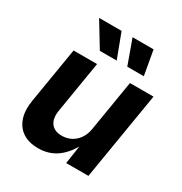

<svg xmlns="http://www.w3.org/2000/svg" viewBox="-179 -898 981 1036"><g transform="rotate(30 311.5 -380.0)"><path d="M204.4 6.8Q148.2 6.8 109.9 -17.7Q71.7 -42.3 55.8 -88.5Q40 -134.6 50.4 -198.7L107.8 -545.9H254.2L201.2 -224.2Q193 -173.6 214.3 -144.5Q235.5 -115.5 282 -115.5Q312.9 -115.5 339 -128.9Q365 -142.3 383 -167.9Q401 -193.5 406.9 -229.8L459.1 -545.9H605.7L515.4 0H376.9L397.3 -136.3H405.8Q373 -67.5 322.9 -30.3Q272.9 6.8 204.4 6.8ZM402.5 -615.1 347.6 -767.1H478.5L505.4 -615.1ZM231.5 -615.1 139.1 -767.1H279.2L336.5 -615.1Z"/></g></svg>

Font: Inter Variable
Style: Italic
Weight: 400
Italic angle: -9.39999°
Designer: Rasmus Andersson
Foundry: rsms
Version: Version 4.001;git-9221beed3